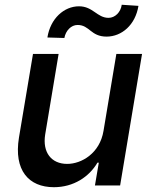

<svg xmlns="http://www.w3.org/2000/svg" viewBox="-20 -769 634 796"><path d="M246.8 -611.5C252.5 -642.4 275.2 -665.5 301.5 -665.5C351.9 -665.5 355.5 -617.2 422.2 -617.2C484.7 -617.5 541.2 -665.5 554 -744.7L484.7 -749.3C480.5 -718.4 457 -695 430 -695C382.5 -695 365.4 -742.9 307.5 -742.9C245.4 -742.9 188.9 -692.1 176.5 -613.6ZM409.1 -226.2C393.8 -133.5 318.2 -89.5 258.5 -89.5C192.8 -89.5 155.5 -137.1 167.3 -211.3L223 -545.5H116.8L58.6 -198.5C36.6 -63.2 98.7 7.1 203.5 7.1C285.5 7.1 349.8 -36.2 383.9 -94.5H389.6L373.6 0H478L568.9 -545.5H462.4Z"/></svg>

Font: TID UI Medium
Style: Italic
Weight: 500
Italic angle: -9.39999°
Designer: The TID Project Authors
Foundry: Bakken & Bæck
Version: Version 1.001;hotconv 1.0.109;makeotfexe 2.5.65596